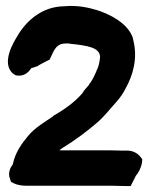

<svg xmlns="http://www.w3.org/2000/svg" viewBox="-20 -637 498 645"><path d="M14 -35 17 -26 25 -22C40 -14 57 -13 73 -13H359C371 -13 388 -12 403 -12H419L436 -46C444 -55 454 -72 457 -91L458 -102L451 -111C441 -123 426 -131 408 -131H392C380 -131 363 -132 348 -132H180C182 -135 186 -137 190 -140C234 -167 270 -194 305 -224C331 -246 352 -274 373 -297C385 -311 394 -324 402 -340C427 -385 443 -441 428 -501C427 -506 426 -512 423 -518C403 -561 352 -588 306 -603C276 -612 239 -620 196 -616C117 -615 64 -562 36 -512C31 -503 -21 -424 26 -388L33 -384L40 -383C64 -381 78 -397 85 -408L107 -415L109 -417C118 -422 127 -427 139 -433L147 -437L151 -446C163 -472 171 -491 201 -491H209H211H212L215 -490C276 -484 312 -477 316 -449V-443L315 -436C313 -421 310 -410 304 -399V-398C297 -382 289 -365 279 -353V-352L278 -351C273 -344 265 -338 256 -323C233 -296 197 -269 159 -248L158 -247V-246C132 -228 98 -209 74 -180C54 -156 31 -125 23 -85C18 -78 4 -59 14 -35Z"/></svg>

Font: SolarCharger
Style: 1050
Weight: 1000
Designer: Mew Too
Foundry: Cannot Into Space Fonts/KineticPlasma Fonts
Version: Version 1.100